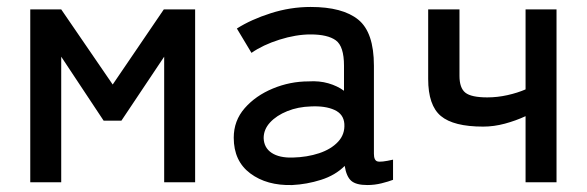

<svg xmlns="http://www.w3.org/2000/svg" viewBox="-20 -524 1688 552"><path d="M67 0V-497H156L304 -281L451 -497H541V0H452V-361L329 -177H278L156 -361V0Z M820 8Q747 10 699.5 -25.5Q652 -61 652 -128Q652 -177 683.5 -213Q715 -249 764.5 -269.5Q814 -290 867 -290Q898 -292 924 -284.5Q950 -277 969 -263V-335Q969 -391 945.5 -408Q922 -425 873 -425Q831 -425 783.5 -410Q736 -395 703 -372L661 -442Q702 -468 758.5 -486Q815 -504 873 -504Q965 -504 1010 -467.5Q1055 -431 1055 -335V-82Q1055 -63 1065 -60Q1075 -57 1110 -65V-7Q1097 -2 1077 3Q1057 8 1036 8Q1004 8 990 -4Q976 -16 971 -47Q944 -20 903 -7Q862 6 820 8ZM821 -71Q863 -72 897.5 -83.5Q932 -95 952 -116.5Q972 -138 970 -168Q968 -196 941.5 -208Q915 -220 874 -218Q837 -217 806 -204.5Q775 -192 756.5 -172Q738 -152 738 -127Q739 -99 761 -84.5Q783 -70 821 -71Z M1491 0V-190Q1463 -177 1431.5 -168.5Q1400 -160 1369 -160Q1284 -160 1247.5 -190.5Q1211 -221 1211 -297V-497H1301V-306Q1301 -271 1318 -257.5Q1335 -244 1381 -244Q1410 -244 1439 -250.5Q1468 -257 1491 -267V-497H1580V0Z"/></svg>

Font: Zen Kaku Gothic Antique Medium
Style: Regular
Weight: 500
Designer: Yoshimichi Ohira
Foundry: Positype
Version: Version 1.002